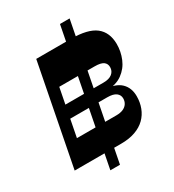

<svg xmlns="http://www.w3.org/2000/svg" viewBox="-223 -972 1097 1209"><g transform="rotate(-30 325.5 -367.5)"><path d="M218.4 110.9 404.3 -845.7H474.3L288.4 110.9ZM66.1 0 98.7 -169.7H423Q454 -169.7 474.1 -178.7Q494.3 -187.7 504.7 -204.1Q515.1 -220.4 515.1 -240.9Q515.1 -266 494.8 -281.4Q474.4 -296.9 430.9 -296.9H137.7L154.4 -388.9H457.7Q498.4 -388.9 520.2 -406.5Q542 -424.1 542 -453Q542 -477.9 523.5 -491.6Q505 -505.4 459.4 -505.4H164L208.1 -730H416.3Q540.1 -730 595.1 -686.9Q650 -643.7 651 -559.3Q651.4 -503.9 630.1 -452.9Q608.9 -401.9 563.4 -368.9Q518 -336 444.9 -335.3L435.6 -350.6Q521 -344.6 558.3 -307.8Q595.6 -271 595.6 -210.7Q595.6 -166 580.9 -127.5Q566.3 -89 537.4 -60.4Q508.4 -31.7 464.1 -15.9Q419.9 0 360 0ZM22.9 0 164.9 -730H246.3L104.3 0Z"/></g></svg>

Font: Savate ExtraLight
Style: Italic
Weight: 200
Italic angle: -11°
Designer: Max Esnée
Foundry: Plomb Type
Version: Version 2.000